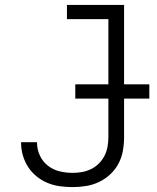

<svg xmlns="http://www.w3.org/2000/svg" viewBox="-20 -755 640 783"><path d="M276 8Q250 8 224 4.5Q198 1 174 -9Q150 -19 129.5 -35.5Q109 -52 95 -73.5Q81 -95 73.5 -120.5Q66 -146 66 -172Q66 -172 66 -173Q66 -174 66 -175H131Q131 -174 131 -173.5Q131 -173 131 -173Q131 -146 142.5 -121Q154 -96 175 -79.5Q196 -63 222.5 -56.5Q249 -50 276 -50Q296 -50 315 -53.5Q334 -57 351.5 -65.5Q369 -74 383 -88Q397 -102 406 -119.5Q415 -137 418.5 -156.5Q422 -176 422 -195V-677H253V-735H486V-195Q486 -167 481 -139.5Q476 -112 463 -87.5Q450 -63 429.5 -44Q409 -25 384 -13Q359 -1 331.5 3.5Q304 8 276 8ZM287 -353V-411H589V-353Z"/></svg>

Font: Iosevka Custom Light Extended
Style: Regular
Weight: 300
Width: 7
Monospace: yes
Designer: Belleve Invis
Foundry: Belleve Invis
Version: Version 11.2.4; ttfautohint (v1.8.4)